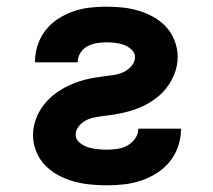

<svg xmlns="http://www.w3.org/2000/svg" viewBox="-20 -548 640 576"><path d="M301 8Q276 8 251 5.5Q226 3 202 -3.5Q178 -10 155.5 -22Q133 -34 115.5 -52Q98 -70 88.5 -94Q79 -118 79 -143Q79 -158 82.5 -173Q86 -188 92 -201.5Q98 -215 107 -227.5Q116 -240 126.5 -250.5Q137 -261 149.5 -270Q162 -279 175.5 -286Q189 -293 203 -298.5Q217 -304 231.5 -308Q246 -312 261 -314.5Q276 -317 291 -319Q306 -321 321 -323Q336 -325 350 -331.5Q364 -338 374.5 -350Q385 -362 385 -377Q385 -390 374.5 -399.5Q364 -409 351.5 -413.5Q339 -418 325.5 -419.5Q312 -421 299 -421Q284 -421 269.5 -418.5Q255 -416 242 -409Q229 -402 221 -389Q213 -376 213 -361H85V-363Q85 -388 93 -412.5Q101 -437 116.5 -457Q132 -477 153.5 -491Q175 -505 199 -513.5Q223 -522 248 -525Q273 -528 299 -528Q323 -528 347.5 -525.5Q372 -523 395.5 -516Q419 -509 440.5 -497Q462 -485 478.5 -467Q495 -449 504 -425.5Q513 -402 513 -378Q513 -364 510.5 -351Q508 -338 503 -325.5Q498 -313 491.5 -302Q485 -291 476.5 -280.5Q468 -270 458 -261.5Q448 -253 437 -245.5Q426 -238 414 -232Q402 -226 389.5 -221.5Q377 -217 364.5 -213.5Q352 -210 339 -207.5Q326 -205 313 -203Q300 -201 286.5 -199.5Q273 -198 260 -195Q247 -192 235.5 -185.5Q224 -179 215.5 -168Q207 -157 207 -144Q207 -130 219 -120Q231 -110 244.5 -106Q258 -102 272.5 -100.5Q287 -99 301 -99Q317 -99 333 -101.5Q349 -104 362.5 -111.5Q376 -119 385.5 -132.5Q395 -146 395 -162H523V-160Q523 -134 514.5 -109Q506 -84 489.5 -63.5Q473 -43 451 -29Q429 -15 404 -6.5Q379 2 353 5Q327 8 301 8Z"/></svg>

Font: Iosevka Aile Extrabold
Style: Regular
Weight: 800
Designer: Belleve Invis
Foundry: Belleve Invis
Version: Version 27.3.5; ttfautohint (v1.8.4)